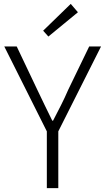

<svg xmlns="http://www.w3.org/2000/svg" viewBox="-20 -968 542 988"><path d="M221 0H280V-292L500 -729H439L331 -506C308 -452 281 -401 253 -347H249C222 -401 198 -452 172 -506L66 -729H2L221 -292ZM229 -780 381 -905 344 -948 202 -810Z"/></svg>

Font: Noto Sans SC Light
Style: Regular
Weight: 300
Designer: Ryoko NISHIZUKA 西塚涼子 (kana, bopomofo & ideographs); Paul D. Hunt (Latin, Greek & Cyrillic); Sandoll Communications 산돌커뮤니
Foundry: Adobe
Version: Version 2.004;hotconv 1.0.118;makeotfexe 2.5.65603